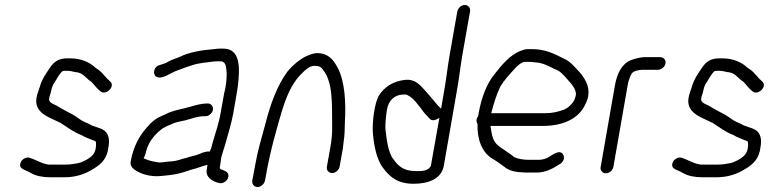

<svg xmlns="http://www.w3.org/2000/svg" viewBox="-20 -724 3096 770"><path d="M357 -110C349 -92 306 -69 283 -68C273 -66 259 -64 246 -64H174C143 -69 125 -83 100 -91C86 -96 69 -86 64 -75C52 -49 74 -45 93 -36L106 -29C123 -19 151 -13 182 -13H238C284 -13 322 -26 355 -47C388 -67 410 -89 415 -135C420 -162 416 -181 405 -194C393 -209 370 -212 348 -221L333 -229C312 -237 305 -242 287 -255L271 -265C264 -269 258 -272 250 -276L228 -288C221 -292 213 -297 206 -301C199 -305 174 -311 177 -329C178 -336 180 -342 183 -350C187 -366 189 -382 200 -395C207 -407 218 -428 231 -439C234 -440 238 -440 241 -440H252C260 -440 273 -437 281 -435C312 -434 324 -411 342 -399C347 -396 349 -394 352 -390C360 -380 373 -365 384 -357C406 -340 445 -379 421 -398C403 -413 393 -431 375 -444C370 -447 366 -450 362 -453C340 -474 306 -490 261 -490H249C215 -490 196 -476 180 -452C164 -428 148 -406 140 -377C132 -350 116 -321 132 -291C147 -261 190 -248 223 -231C250 -214 275 -194 305 -183L320 -175C330 -171 347 -163 357 -160C362 -159 365 -157 365 -150C366 -140 364 -119 357 -110ZM363 -129ZM286 -250H287Z M934 -380C942 -448 946 -529 876 -529H859C854 -529 846 -528 838 -527C789 -523 739 -515 701 -496C686 -489 671 -486 657 -478C647 -471 631 -466 620 -463C597 -458 591 -427 606 -417C629 -402 667 -434 690 -441C712 -449 732 -457 756 -464C781 -472 809 -473 834 -477C841 -478 847 -478 852 -478H867C875 -478 882 -470 884 -465C893 -437 889 -387 879 -350L865 -272C858 -230 844 -191 833 -153L827 -130C825 -125 823 -121 821 -116C815 -117 811 -117 805 -115L793 -112C786 -109 781 -107 776 -105C761 -99 743 -97 728 -91L712 -87C697 -81 673 -76 654 -76C642 -75 624 -70 609 -74C587 -77 572 -82 556 -89C560 -97 563 -103 566 -117C576 -155 598 -181 623 -202C638 -215 661 -223 677 -230C689 -235 700 -236 712 -239C740 -244 767 -258 800 -258H805C817 -258 832 -270 834 -284C836 -298 826 -309 814 -309H809C791 -309 762 -302 747 -297C710 -286 674 -282 644 -266L622 -256C603 -248 584 -231 570 -214C539 -180 515 -137 504 -76C502 -63 507 -53 519 -44C542 -27 582 -14 624 -18C657 -21 687 -24 715 -33L749 -44C771 -49 787 -57 812 -63L809 -43C804 -14 831 4 859 10C873 14 889 3 894 -9C902 -29 888 -37 872 -43C869 -43 864 -46 861 -49L863 -61C864 -68 865 -75 866 -83V-84C867 -91 868 -97 870 -102L876 -122L883 -144C894 -185 908 -228 916 -272L929 -348C931 -358 932 -368 934 -380ZM505 -80ZM850 8ZM883 -146V-147ZM878 -348ZM794 -112H793ZM654 -76ZM609 -74Z M1276 -443C1316 -393 1311 -307 1312 -225C1313 -190 1310 -160 1304 -128L1291 -56C1288 -42 1298 -30 1312 -30C1326 -30 1339 -42 1342 -56L1355 -128C1356 -136 1357 -145 1358 -155C1363 -186 1362 -202 1363 -231C1368 -313 1363 -397 1335 -451C1317 -484 1298 -511 1250 -511C1235 -510 1224 -505 1211 -500C1184 -488 1152 -461 1132 -436C1092 -381 1065 -309 1044 -226C1028 -168 1013 -118 1003 -60L992 -1C989 14 999 26 1013 26C1027 26 1040 14 1043 -1L1054 -60C1059 -87 1069 -128 1076 -156C1105 -256 1126 -369 1191 -430C1204 -443 1220 -460 1242 -460C1259 -460 1269 -455 1276 -443ZM1133 -338ZM1251 -511H1250ZM1211 -500ZM1132 -433V-432ZM1086 -354Z M1865 -678C1868 -692 1858 -704 1844 -704C1830 -704 1817 -692 1814 -678L1783 -502C1775 -456 1770 -409 1762 -364L1749 -288L1735 -302C1729 -309 1724 -315 1721 -319L1709 -333C1700 -344 1691 -354 1682 -364C1664 -384 1644 -407 1607 -404C1557 -399 1522 -376 1499 -340C1482 -309 1473 -239 1475 -195C1479 -143 1490 -84 1516 -51C1544 -13 1576 13 1639 13C1697 13 1751 -6 1760 -60L1813 -364C1821 -407 1826 -456 1834 -502ZM1667 -38H1648C1599 -38 1578 -57 1558 -85C1536 -112 1531 -165 1526 -203C1524 -221 1528 -262 1532 -285C1538 -320 1561 -345 1601 -345H1609C1630 -336 1645 -320 1657 -303C1661 -299 1664 -295 1667 -291L1677 -277C1681 -272 1686 -266 1693 -259L1702 -249C1713 -236 1728 -243 1742 -251L1708 -59C1701 -45 1686 -39 1667 -38ZM1498 -338ZM1483 -293Z M2137 -473C2169 -468 2193 -451 2218 -441C2237 -430 2251 -410 2264 -396C2272 -387 2298 -359 2287 -334C2283 -313 2258 -289 2238 -283C2215 -275 2194 -270 2166 -270H1950C1960 -309 1971 -344 1986 -376C2002 -403 2023 -425 2043 -447C2052 -457 2070 -476 2087 -476H2103C2116 -476 2127 -473 2137 -473ZM1895 -227C1893 -165 1913 -113 1954 -88C1975 -76 1995 -61 2012 -48C2027 -39 2050 -33 2074 -33C2082 -32 2088 -32 2092 -32H2132C2171 -32 2200 -50 2227 -67C2241 -76 2245 -92 2239 -103C2227 -126 2200 -106 2182 -95C2172 -88 2155 -83 2141 -83H2101C2079 -83 2056 -87 2042 -94L2032 -102C2024 -108 2009 -118 2002 -123L1987 -133C1983 -136 1980 -139 1976 -142C1954 -160 1952 -189 1947 -219H2157C2238 -219 2302 -248 2328 -307C2357 -362 2328 -408 2304 -435C2287 -453 2266 -479 2243 -488C2207 -506 2170 -527 2114 -527H2096C2087 -527 2078 -524 2068 -520C2025 -504 1992 -463 1962 -425C1932 -388 1911 -333 1900 -272L1898 -259C1891 -250 1888 -238 1895 -227ZM1907 -146ZM2182 -95ZM2085 -84ZM1976 -142ZM2150 -524H2151ZM2238 -282Z M2497 -381C2499 -390 2500 -398 2502 -402C2504 -407 2508 -423 2515 -431C2522 -440 2544 -444 2556 -444H2618C2632 -444 2647 -456 2649 -470C2651 -484 2641 -495 2627 -495H2566C2549 -495 2524 -488 2511 -483C2475 -469 2455 -432 2446 -381L2389 -55C2386 -41 2396 -29 2410 -29C2424 -29 2437 -41 2440 -55Z M2972 -110C2964 -92 2921 -69 2898 -68C2888 -66 2874 -64 2861 -64H2789C2758 -69 2740 -83 2715 -91C2701 -96 2684 -86 2679 -75C2667 -49 2689 -45 2708 -36L2721 -29C2738 -19 2766 -13 2797 -13H2853C2899 -13 2937 -26 2970 -47C3003 -67 3025 -89 3030 -135C3035 -162 3031 -181 3020 -194C3008 -209 2985 -212 2963 -221L2948 -229C2927 -237 2920 -242 2902 -255L2886 -265C2879 -269 2873 -272 2865 -276L2843 -288C2836 -292 2828 -297 2821 -301C2814 -305 2789 -311 2792 -329C2793 -336 2795 -342 2798 -350C2802 -366 2804 -382 2815 -395C2822 -407 2833 -428 2846 -439C2849 -440 2853 -440 2856 -440H2867C2875 -440 2888 -437 2896 -435C2927 -434 2939 -411 2957 -399C2962 -396 2964 -394 2967 -390C2975 -380 2988 -365 2999 -357C3021 -340 3060 -379 3036 -398C3018 -413 3008 -431 2990 -444C2985 -447 2981 -450 2977 -453C2955 -474 2921 -490 2876 -490H2864C2830 -490 2811 -476 2795 -452C2779 -428 2763 -406 2755 -377C2747 -350 2731 -321 2747 -291C2762 -261 2805 -248 2838 -231C2865 -214 2890 -194 2920 -183L2935 -175C2945 -171 2962 -163 2972 -160C2977 -159 2980 -157 2980 -150C2981 -140 2979 -119 2972 -110ZM2978 -129ZM2901 -250H2902Z"/></svg>

Font: Blanket
Style: LightObl
Weight: 300
Foundry: Cannot Into Space Fonts
Version: Version 0.9